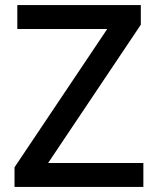

<svg xmlns="http://www.w3.org/2000/svg" viewBox="-20 -734 619 754"><path d="M543 0V-94H169L533 -637V-714H48V-620H401L37 -77V0Z"/></svg>

Font: Noto Sans Canadian Aboriginal Medium
Style: Regular
Weight: 500
Designer: Monotype Design Team, Typotheque's Kevin King
Foundry: Monotype Imaging Inc.
Version: Version 2.004